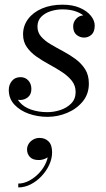

<svg xmlns="http://www.w3.org/2000/svg" viewBox="-20 -489 452 820"><path d="M183 10Q141 10 103.2 -3.2Q65.5 -16.5 41.5 -42.2Q17.5 -68 17.5 -105Q17.5 -127 30.8 -143.2Q44 -159.5 67.5 -159.5Q88 -159.5 101 -145.2Q114 -131 114 -109Q114 -86 99.5 -74Q85 -62 66 -62Q53 -62 42.2 -66.5Q31.5 -71 25 -80.5Q18.5 -90 18.5 -105H45.5Q45.5 -74 63.8 -52.8Q82 -31.5 113.2 -20.8Q144.5 -10 182.5 -10Q210.5 -10 238.2 -19.2Q266 -28.5 284.5 -47.5Q303 -66.5 303 -96Q303 -123.5 286.8 -144Q270.5 -164.5 245 -181.2Q219.5 -198 190.8 -213.5Q162 -229 136.5 -246.8Q111 -264.5 94.8 -287.5Q78.5 -310.5 78.5 -342Q78.5 -379 100 -407.8Q121.5 -436.5 159.5 -452.8Q197.5 -469 246.5 -469Q290.5 -469 321.2 -455.5Q352 -442 368.2 -421.5Q384.5 -401 384.5 -380Q384.5 -353 370.8 -340.8Q357 -328.5 339.5 -328.5Q321 -328.5 306.8 -340.2Q292.5 -352 292.5 -376.5Q292.5 -395 305.8 -409.2Q319 -423.5 339.5 -423.5Q355.5 -423.5 369.5 -411.2Q383.5 -399 383.5 -380H360Q360 -398 346.2 -413.8Q332.5 -429.5 307 -439.2Q281.5 -449 246.5 -449Q221 -449 196.5 -441.2Q172 -433.5 156 -417.2Q140 -401 140 -375.5Q140 -350.5 155.8 -332.5Q171.5 -314.5 196.5 -299.8Q221.5 -285 249.8 -270Q278 -255 303 -236.5Q328 -218 343.8 -193Q359.5 -168 359.5 -132Q359.5 -87.5 333.5 -55.8Q307.5 -24 267 -7Q226.5 10 183 10ZM58 311.5V295Q81.5 295 105 282.5Q128.5 270 147.8 249.2Q167 228.5 177.5 203.2Q188 178 185.5 152.5H201.5Q201.5 165 193 174.5Q184.5 184 171.8 189.2Q159 194.5 145.5 194.5Q119.5 194.5 107.5 181.2Q95.5 168 95.5 149.5Q95.5 136.5 102.5 125.2Q109.5 114 121.8 107Q134 100 149 100Q172.5 100 187.5 115Q202.5 130 202.5 161.5Q202.5 188.5 190.2 215Q178 241.5 157.2 263.5Q136.5 285.5 110.8 298.5Q85 311.5 58 311.5Z"/></svg>

Font: Bodoni Moda 11pt
Style: Italic
Weight: 400
Italic angle: -13°
Version: Version 2.004